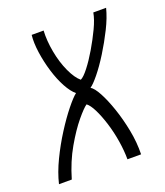

<svg xmlns="http://www.w3.org/2000/svg" viewBox="-125 -565 546 635"><g transform="rotate(-20 148.0 -247.5)"><path d="M-25 0Q-16 -38 4 -79.5Q24 -121 48.5 -159.5Q73 -198 95.5 -226Q118 -254 131 -264Q116 -276 101.5 -302.5Q87 -329 76.5 -363.5Q66 -398 61 -433Q56 -468 59 -495H101Q99 -460 106.5 -419.5Q114 -379 129 -346.5Q144 -314 161 -300Q172 -305 189.5 -327.5Q207 -350 225 -380.5Q243 -411 257.5 -441.5Q272 -472 276 -495H321Q313 -463 294.5 -426Q276 -389 254.5 -354.5Q233 -320 213 -295.5Q193 -271 182 -264Q194 -257 208 -231Q222 -205 235 -167Q248 -129 256.5 -85.5Q265 -42 264 0H216Q216 -30 210.5 -64.5Q205 -99 195 -131Q185 -163 173.5 -186Q162 -209 151 -217Q139 -209 114.5 -179.5Q90 -150 63.5 -104Q37 -58 20 0Z"/></g></svg>

Font: Alumni Sans Light
Style: Italic
Weight: 300
Italic angle: -8°
Version: Version 1.016